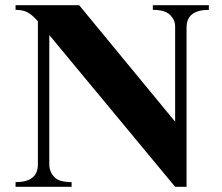

<svg xmlns="http://www.w3.org/2000/svg" viewBox="-20 -720 857 740"><path d="M40 -682V-700H285L655 -251V-618Q655 -643 635.5 -662.5Q616 -682 569 -682V-700H785V-682Q699 -682 699 -614V0H655L170 -585V-86Q170 -59 188.5 -38.5Q207 -18 256 -18V0H40V-18Q126 -18 126 -86V-638Q103 -664 85 -673Q67 -682 40 -682Z"/></svg>

Font: Uncial Antiqua
Style: Regular
Weight: 400
Designer: Astigmatic (AOETI)
Foundry: Astigmatic (AOETI)
Version: Version 1.000